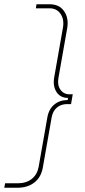

<svg xmlns="http://www.w3.org/2000/svg" viewBox="-35 -740 398 900"><path d="M280 -608 239 -375Q233 -342 248 -320Q263 -298 291 -298H306L298 -252H279Q251 -252 231.5 -235.5Q212 -219 207 -189L166 44Q158 91 126 115.5Q94 140 48 140H-15L-11 119H51Q88 119 113.5 99Q139 79 146 43L187 -190Q194 -229 219.5 -250Q245 -271 282 -271L284 -281Q248 -281 230 -308.5Q212 -336 219 -377L260 -610Q267 -649 248.5 -675.5Q230 -702 195 -701H133L136 -720H198Q243 -720 265.5 -687.5Q288 -655 280 -608Z"/></svg>

Font: Fixel Italic Variable Display Thin
Style: Italic
Weight: 100
Italic angle: -10°
Designer: AlfaBravo + MacPaw
Foundry: Kyrylo Tkachov, Marchela Mozhyna, Serhii Makarenko, Maria Weinstein, Zakhar Kryvoshyya
Version: Version 1.210;Glyphs 3.2 (3217)